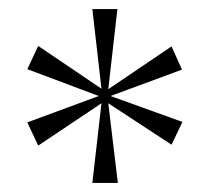

<svg xmlns="http://www.w3.org/2000/svg" viewBox="-20 -780 466 422"><path d="M183 -378 203 -553 64 -460 40 -511 197 -569 40 -628 64 -679 203 -585 183 -760H238L218 -584L357 -678L380 -627L223 -569L381 -512L357 -462L218 -553L239 -378Z"/></svg>

Font: Noto Serif Display SemiCondensed Light
Style: Regular
Weight: 300
Width: 4
Designer: Monotype Design Team
Foundry: Monotype Imaging Inc.
Version: Version 2.009